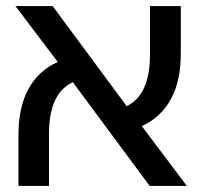

<svg xmlns="http://www.w3.org/2000/svg" viewBox="-20 -615 669 635"><path d="M41 0V-168Q41 -261 74.5 -321.5Q108 -382 171 -410L31 -595H154L399 -264Q476 -301 476 -434V-595H578V-438Q578 -346 544.5 -286Q511 -226 449 -198L598 0H475L221 -343Q142 -307 142 -172V0Z"/></svg>

Font: Noto Sans Hebrew Condensed Medium
Style: Regular
Weight: 500
Width: 3
Designer: Monotype Design Team
Foundry: Monotype Imaging Inc.
Version: Version 2.004; ttfautohint (v1.8.4.7-5d5b)